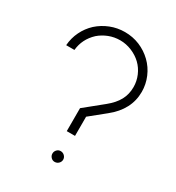

<svg xmlns="http://www.w3.org/2000/svg" viewBox="-171 -815 852 927"><g transform="rotate(30 254.5 -351.5)"><path d="M296 -260V-153H250V-281L351 -363Q388 -393 405.5 -425.5Q423 -458 423 -498Q423 -531 410 -561.5Q397 -592 374 -614Q351 -636 319.5 -649Q288 -662 255 -662Q222 -662 192.5 -650.5Q163 -639 140 -619Q92 -574 86 -511H40Q43 -552 60.5 -588Q78 -624 107 -651Q137 -678 175 -693Q213 -708 255 -708Q299 -708 337.5 -692Q376 -676 406 -647Q436 -618 452.5 -579Q469 -540 469 -498Q469 -399 380 -328ZM244 -25Q244 -37 252.5 -46Q261 -55 273 -55Q286 -55 295 -46Q304 -37 304 -25Q304 -13 295 -4Q286 5 273 5Q261 5 252.5 -4Q244 -13 244 -25Z"/></g></svg>

Font: Sulphur Point Light
Style: Regular
Weight: 300
Designer: Noponies / Dale Sattler
Foundry: Noponies
Version: Version 1.000; ttfautohint (v1.8)